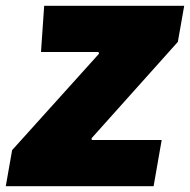

<svg xmlns="http://www.w3.org/2000/svg" viewBox="-70 -645 658 665"><path d="M462 0H-50L-28 -125L273 -459L271 -465H72L83 -625H568L546 -500L247 -166L248 -160H490Z"/></svg>

Font: Changa One
Style: Italic
Weight: 400
Italic angle: -12°
Designer: Eduardo Rodriguez Tunni
Foundry: Eduardo Rodriguez Tunni
Version: Version 1.003